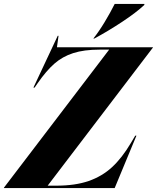

<svg xmlns="http://www.w3.org/2000/svg" viewBox="-82 -951 794 971"><path d="M214 -770 206 -712H692L691 -710L159 -12H202Q298 -12 366 -35.5Q434 -59 484.5 -105.5Q535 -152 580 -228L602 -265H608L498 0H-62V-2L470 -700H421Q343 -700 288.5 -682.5Q234 -665 193 -629Q152 -593 109 -531L93 -508H87L210 -770ZM498 -931H648V-926Q606 -887 536.5 -841Q467 -795 395 -756H390Q418 -791 447 -839Q476 -887 498 -931Z"/></svg>

Font: Nyght Serif Dark Italic
Style: Regular
Weight: 800
Italic angle: -16°
Designer: Maksym Kobuzan
Version: Version 0.400